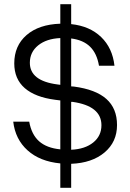

<svg xmlns="http://www.w3.org/2000/svg" viewBox="-20 -772 620 914"><path d="M267.1 -752H318.8V-657.2Q407.2 -647.9 461.4 -595.7Q515.6 -543.5 524.9 -459H451.2Q441.4 -517.6 408.9 -549.6Q376.5 -581.5 318.8 -588.9V-360.8L332 -359.9Q435.5 -346.2 486.3 -301Q537.1 -255.9 537.1 -176.8Q537.1 -96.2 477.5 -46.1Q418 3.9 318.8 7.8V122.1H267.1V5.9Q169.9 -3.4 111.3 -56.2Q52.7 -108.9 43 -192.9H119.1Q129.9 -131.8 166 -99.6Q202.1 -67.4 267.1 -61V-293.9L243.2 -296.9Q147.9 -309.1 97.9 -352.5Q47.9 -396 47.9 -470.2Q47.9 -554.2 106.4 -605Q165 -655.8 267.1 -659.2ZM252.9 -370.1 267.1 -368.2V-590.8Q201.2 -587.9 161.6 -555.9Q122.1 -523.9 122.1 -473.1Q122.1 -387.2 252.9 -370.1ZM325.2 -287.1H318.8V-59.1Q384.3 -62 423.6 -93.5Q462.9 -125 462.9 -175.8Q462.9 -267.6 325.2 -287.1Z"/></svg>

Font: Overused Grotesk
Style: Regular
Weight: 400
Version: Version 0.002